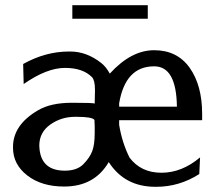

<svg xmlns="http://www.w3.org/2000/svg" viewBox="-20 -703 837 738"><path d="M548 -683V-631H258V-683ZM344 -219Q343 -230 343 -242Q335 -254 274 -254H269Q215 -254 173 -224Q131 -194 131 -143Q131 -136 132 -129Q141 -47 229 -47Q276 -47 300.5 -72Q325 -97 334.5 -122Q344 -147 344 -191ZM660 -293Q658 -448 573 -448H572Q462 -448 438 -306V-293ZM577 15Q459 15 398 -80Q343 14 227 14H226Q140 14 85 -28.5Q30 -71 30 -135V-138Q30 -223 126 -279Q175 -308 256.5 -308Q338 -308 344 -305L345 -352Q345 -355 345 -358Q345 -394 334 -406Q299 -442 229.5 -442Q160 -442 71 -380L69 -457Q155 -505 245 -505H250Q313 -505 369 -461Q388 -446 402 -420Q484 -510 572.5 -510Q661 -510 709 -442.5Q757 -375 757 -265V-241H438V-223Q449 -155 478 -97Q522 -39 600.5 -39Q679 -39 749 -98L746 -34Q669 15 581 15Q579 15 577 15Z"/></svg>

Font: Sawarabi Mincho
Style: Regular
Weight: 400
Version: Version 1.00